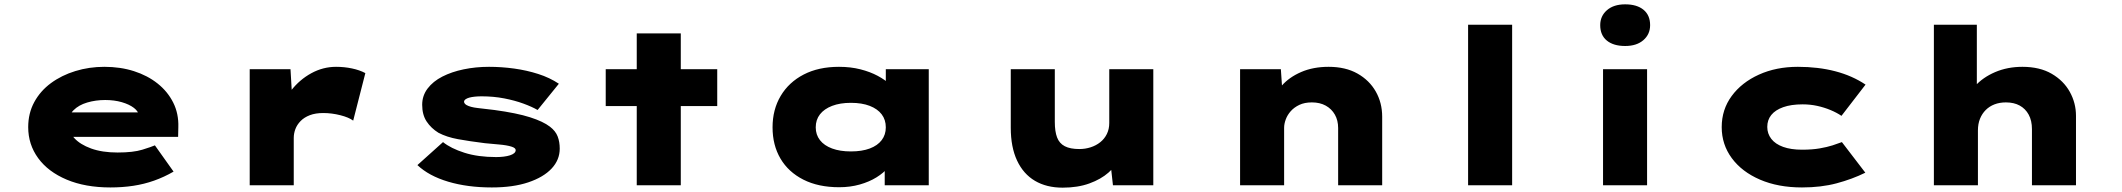

<svg xmlns="http://www.w3.org/2000/svg" viewBox="-20 -854 9779 885"><path d="M489 10Q373 10 287.5 -26Q202 -62 156 -125Q110 -188 110 -268Q110 -332 138 -383.5Q166 -435 215 -471Q264 -507 327.5 -526.5Q391 -546 461 -546Q535 -546 597.5 -526Q660 -506 706.5 -469Q753 -432 778.5 -381Q804 -330 802 -268L801 -223H242L219 -336H640L621 -301V-319Q619 -340 597.5 -356.5Q576 -373 541.5 -383Q507 -393 465 -393Q421 -393 382 -381.5Q343 -370 319 -346Q295 -322 295 -284Q295 -248 322 -218Q349 -188 400 -169.5Q451 -151 522 -151Q594 -151 636 -164Q678 -177 694 -184L780 -63Q737 -38 690.5 -21.5Q644 -5 594 2.5Q544 10 489 10Z M1131 0V-535H1319L1331 -331L1266 -325Q1283 -387 1322 -437Q1361 -487 1415 -516.5Q1469 -546 1529 -546Q1567 -546 1602.5 -538.5Q1638 -531 1664 -517L1608 -298Q1588 -313 1548.5 -323Q1509 -333 1470 -333Q1434 -333 1408 -323Q1382 -313 1365.5 -296Q1349 -279 1341.5 -259Q1334 -239 1334 -218V0Z M2247 10Q2135 10 2046 -16.5Q1957 -43 1904 -93L2022 -199Q2058 -170 2120.5 -150Q2183 -130 2267 -130Q2285 -130 2301.5 -132Q2318 -134 2330.5 -138Q2343 -142 2350 -148Q2357 -154 2357 -162Q2357 -172 2338 -178Q2316 -185 2280 -188Q2244 -191 2215 -194Q2143 -203 2091 -212.5Q2039 -222 2001 -242Q1967 -263 1946.5 -294Q1926 -325 1926 -371Q1926 -413 1951 -446Q1976 -479 2019 -501Q2062 -523 2117.5 -534.5Q2173 -546 2234 -546Q2292 -546 2350 -538Q2408 -530 2461 -513Q2514 -496 2556 -468L2458 -347Q2432 -362 2392.5 -376.5Q2353 -391 2304 -400.5Q2255 -410 2200 -410Q2183 -410 2168.5 -408.5Q2154 -407 2143 -404Q2132 -401 2125.5 -396Q2119 -391 2119 -385Q2119 -381 2122 -377Q2125 -373 2130 -370Q2147 -360 2182.5 -356Q2218 -352 2259 -347Q2362 -333 2423 -313.5Q2484 -294 2515 -270Q2541 -250 2550.5 -225Q2560 -200 2560 -169Q2560 -117 2522.5 -77Q2485 -37 2415 -13.5Q2345 10 2247 10Z M2915 0V-700H3118V0ZM2772 -365V-535H3286V-365Z M3848 9Q3752 9 3683 -26Q3614 -61 3577.5 -123Q3541 -185 3541 -267Q3541 -349 3578.5 -412Q3616 -475 3684.5 -510.5Q3753 -546 3847 -546Q3901 -546 3946 -534.5Q3991 -523 4025.5 -504.5Q4060 -486 4082 -465Q4104 -444 4111 -426L4063 -417V-535H4261V0H4058V-151L4099 -132Q4095 -107 4074 -82Q4053 -57 4020 -36.5Q3987 -16 3943 -3.5Q3899 9 3848 9ZM3902 -156Q3953 -156 3989 -169.5Q4025 -183 4044 -208Q4063 -233 4063 -267Q4063 -302 4044 -327Q4025 -352 3989 -366Q3953 -380 3902 -380Q3852 -380 3815.5 -366Q3779 -352 3759.5 -327Q3740 -302 3740 -267Q3740 -233 3759.5 -208Q3779 -183 3815.5 -169.5Q3852 -156 3902 -156Z M4878 11Q4804 11 4750.5 -20.5Q4697 -52 4668 -114Q4639 -176 4639 -265V-535H4842V-292Q4842 -248 4852.5 -220.5Q4863 -193 4888 -180Q4913 -167 4955 -167Q4982 -167 5007 -175Q5032 -183 5051.5 -198.5Q5071 -214 5082 -236.5Q5093 -259 5093 -287V-535H5296V0H5110L5098 -108L5136 -120Q5124 -89 5089.5 -58.5Q5055 -28 5001.5 -8.5Q4948 11 4878 11Z M5696 0V-535H5884L5894 -387L5842 -372Q5853 -419 5887.5 -458.5Q5922 -498 5977.5 -522Q6033 -546 6104 -546Q6182 -546 6237 -515Q6292 -484 6321.5 -432Q6351 -380 6351 -316V0H6148V-264Q6148 -299 6133 -325.5Q6118 -352 6091 -367Q6064 -382 6027 -382Q5993 -382 5969 -370.5Q5945 -359 5929.5 -341.5Q5914 -324 5906.5 -303.5Q5899 -283 5899 -265V0H5798Q5747 0 5721.5 0Q5696 0 5696 0Z M6747 0V-740H6950V0Z M7369 0V-535H7572V0ZM7471 -642Q7417 -642 7386.5 -667Q7356 -692 7356 -738Q7356 -780 7387 -807Q7418 -834 7471 -834Q7525 -834 7555.5 -809Q7586 -784 7586 -738Q7586 -696 7555 -669Q7524 -642 7471 -642Z M8286 10Q8176 10 8092.5 -26Q8009 -62 7962.5 -125Q7916 -188 7916 -268Q7916 -349 7962 -411.5Q8008 -474 8087.5 -510Q8167 -546 8267 -546Q8361 -546 8439.5 -525.5Q8518 -505 8579 -464L8468 -320Q8446 -335 8417 -347Q8388 -359 8356 -366Q8324 -373 8289 -373Q8236 -373 8199.5 -360Q8163 -347 8144.5 -324Q8126 -301 8126 -269Q8126 -238 8144.5 -214Q8163 -190 8199 -177Q8235 -164 8286 -164Q8333 -164 8367.5 -170Q8402 -176 8427 -184Q8452 -192 8470 -199L8578 -58Q8517 -28 8445.5 -9Q8374 10 8286 10Z M8894 0V-740H9092V-387L9036 -363Q9046 -415 9082.5 -456Q9119 -497 9176 -521.5Q9233 -546 9302 -546Q9382 -546 9437 -514Q9492 -482 9520.5 -430.5Q9549 -379 9549 -320V0H9346V-259Q9346 -298 9331 -325.5Q9316 -353 9289.5 -367.5Q9263 -382 9226 -382Q9197 -382 9173.5 -373Q9150 -364 9133 -347Q9116 -330 9106.5 -306.5Q9097 -283 9097 -253V0H8996Q8945 0 8919.5 0Q8894 0 8894 0Z"/></svg>

Font: Lexend Zetta Black
Style: Regular
Weight: 900
Designer: Bonnie Shaver-Troup, Thomas Jockin
Foundry: Lexend
Version: Version 1.007